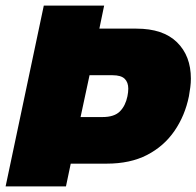

<svg xmlns="http://www.w3.org/2000/svg" viewBox="-36 -664 700 684"><path d="M-16 0 120 -644H335L318 -562H450Q545 -562 594.5 -513.5Q644 -465 644 -384Q644 -369 642 -353.5Q640 -338 637 -321Q623 -252 585.5 -197.5Q548 -143 488 -112Q428 -81 344 -81H216L199 0ZM251 -247H329Q371 -247 391 -267Q411 -287 418 -321Q421 -336 421 -348Q421 -371 408 -383.5Q395 -396 365 -396H283Z"/></svg>

Font: Kanit ExtraBold
Style: Italic
Weight: 800
Italic angle: -12°
Designer: Katatrad Team
Foundry: CadsonDemak
Version: Version 2.000; ttfautohint (v1.8.3)